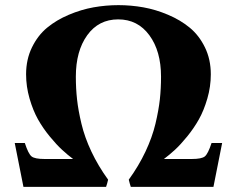

<svg xmlns="http://www.w3.org/2000/svg" viewBox="-20 -724 923 744"><path d="M273.9 -426.8Q273.9 -380.9 278.6 -338.6Q283.2 -296.4 295.7 -244.1Q308.1 -191.9 334.2 -136.5Q360.4 -81.1 398.9 -27.8Q398.9 -26.9 395.3 -13.4Q391.6 0 391.1 0H70.8L37.1 -169.9H76.2Q89.8 -127.9 102.3 -117.9Q114.7 -107.9 152.8 -107.9H263.2Q241.7 -124 220.5 -143.6Q199.2 -163.1 172.9 -195.1Q146.5 -227.1 127.2 -261.5Q107.9 -295.9 94.5 -342.3Q81.1 -388.7 81.1 -436Q81.1 -493.7 103.8 -540.3Q126.5 -586.9 162.6 -616.7Q198.7 -646.5 246.6 -666.7Q294.4 -687 342.5 -695.6Q390.6 -704.1 439 -704.1Q487.3 -704.1 535.4 -695.6Q583.5 -687 631.3 -666.7Q679.2 -646.5 715.3 -616.7Q751.5 -586.9 774.2 -540.3Q796.9 -493.7 796.9 -436Q796.9 -388.2 783.4 -342Q770 -295.9 750.7 -261.5Q731.4 -227.1 705.3 -195.1Q679.2 -163.1 658 -143.6Q636.7 -124 615.2 -107.9H723.1Q761.2 -107.9 773.7 -117.9Q786.1 -127.9 799.8 -169.9H840.8L807.1 0H486.8Q486.3 0 482.7 -13.4Q479 -26.9 479 -27.8Q517.6 -81.1 543.7 -136.5Q569.8 -191.9 582.3 -244.1Q594.7 -296.4 599.4 -338.6Q604 -380.9 604 -426.8Q604 -525.9 558.8 -587.4Q513.7 -648.9 438 -648.9Q362.3 -648.9 318.1 -587.6Q273.9 -526.4 273.9 -426.8Z"/></svg>

Font: Linguistics Pro
Style: Bold
Weight: 700
Designer: Stefan Peev, Context Ltd
Foundry: Stefan Peev, Context Ltd
Version: Version 001.000